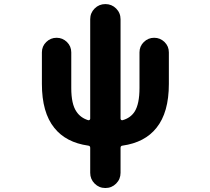

<svg xmlns="http://www.w3.org/2000/svg" viewBox="-20 -735 1040 951"><path d="M426.8 121.1V-2.9Q426.8 -12.7 417 -13.7Q306.6 -29.3 249 -101.6Q187.5 -177.7 187.5 -319.3V-475.6Q187.5 -505.9 209 -526.9Q230.5 -547.9 260.3 -547.9Q290 -547.9 311.5 -526.9Q333 -505.9 333 -475.6V-298.8Q333 -219.7 358.4 -182.6Q378.9 -151.4 417 -139.6Q420.9 -138.7 423.8 -141.1Q426.8 -143.6 426.8 -147.5V-639.6Q426.8 -670.9 448.7 -692.9Q470.7 -714.8 502 -714.8Q533.2 -714.8 555.2 -692.9Q577.1 -670.9 577.1 -639.6V-147.5Q577.1 -143.6 580.1 -141.1Q583 -138.7 586.9 -139.6Q626 -150.4 646.5 -181.6Q670.9 -219.7 670.9 -298.8V-475.6Q670.9 -505.9 692.4 -526.9Q713.9 -547.9 743.7 -547.9Q773.4 -547.9 794.9 -526.9Q816.4 -505.9 816.4 -475.6V-319.3Q816.4 -177.7 754.9 -101.6Q697.3 -29.3 586.9 -13.7Q577.1 -12.7 577.1 -2.9V121.1Q577.1 152.3 555.2 174.3Q533.2 196.3 502 196.3Q470.7 196.3 448.7 174.3Q426.8 152.3 426.8 121.1Z"/></svg>

Font: Rounded-X Mgen+ 2m bold
Style: Bold
Weight: 700
Designer: [Source Han Sans]
Ryoko NISHIZUKA  (kana & ideographs); Paul D. Hunt (Latin, Greek & Cyrillic); Wenlong ZHANG  (bopomofo
Version: Version 1.059.20150602